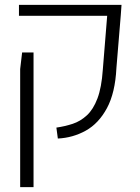

<svg xmlns="http://www.w3.org/2000/svg" viewBox="-20 -570 575 790"><path d="M218 0 212 -45Q247 -50 279 -60.5Q311 -71 337.5 -95.5Q364 -120 381 -165Q398 -210 403 -283L421 -505H58V-550H480L477 -508L459 -290Q454 -188 420 -125Q386 -62 333 -32.5Q280 -3 218 0ZM63 200V-286L71 -354H118V200Z"/></svg>

Font: Assistant Light
Style: Regular
Weight: 300
Designer: Hebrew By Ben Nathan, Latin by Paul Hunt
Version: Version 3.000